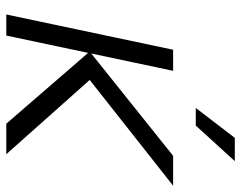

<svg xmlns="http://www.w3.org/2000/svg" viewBox="-98 -668 766 610"><g transform="rotate(90 285.0 -363.0)"><path d="M323 -602H379L492 -726H418ZM26 0H93L148 -260L373 0H470L234 -265L570 -530H475L150 -270L205 -530H138Z"/></g></svg>

Font: Geist Light
Style: Italic
Weight: 300
Italic angle: -12°
Designer: Basement.studio, Andrés Briganti, Mateo Zaragoza
Foundry: Basement.studio, Vercel, Andrés Briganti, Guido Ferreyra, Mateo Zaragoza
Version: Version 1.500